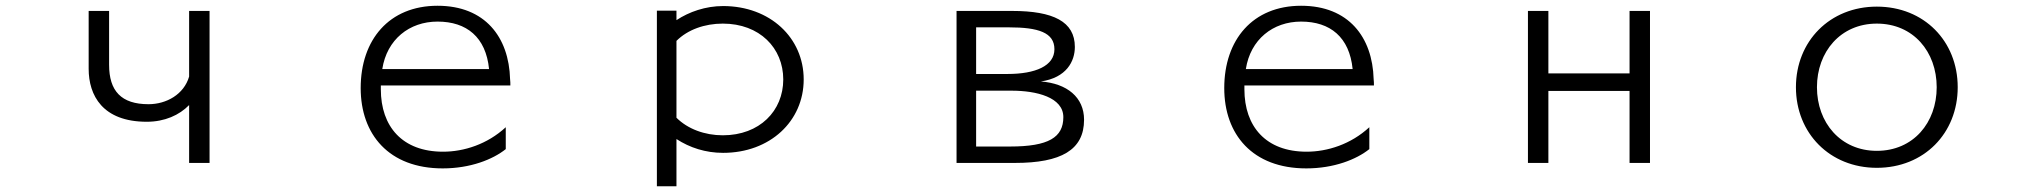

<svg xmlns="http://www.w3.org/2000/svg" viewBox="-20 -536 7040 667"><path d="M708 30V-498H637V-270C619 -208 558 -174 496 -174C401 -174 359 -220 359 -311V-498H288V-297C288 -205 336 -113 490 -113C552 -113 603 -136 637 -171V30Z M1737 -94C1673 -35 1592 -9 1519 -9C1378 -9 1303 -96 1303 -226V-239H1753C1753 -244 1753 -256 1752 -261C1748 -407 1665 -516 1500 -516C1332 -516 1233 -398 1233 -230C1233 -69 1331 49 1518 49C1614 49 1692 18 1737 -18ZM1308 -296C1324 -399 1402 -461 1500 -461C1601 -461 1668 -407 1679 -296Z M2330 111V-53C2376 -23 2431 -5 2492 -5C2655 -5 2772 -115 2772 -260C2772 -405 2655 -515 2492 -515C2431 -515 2374 -495 2330 -466V-499H2262V111ZM2330 -394C2369 -433 2428 -454 2491 -454C2619 -454 2701 -369 2701 -260C2701 -151 2619 -66 2491 -66C2428 -66 2369 -88 2330 -127Z M3506 30C3666 30 3746 -15 3746 -120C3746 -198 3687 -246 3596 -253C3685 -266 3714 -323 3714 -373C3714 -461 3639 -498 3496 -498H3303V30ZM3371 -279V-441H3485C3587 -441 3643 -423 3643 -365C3643 -307 3577 -279 3480 -279ZM3371 -27V-221H3494C3581 -221 3674 -198 3674 -129C3674 -59 3623 -27 3489 -27Z M4737 -94C4673 -35 4592 -9 4519 -9C4378 -9 4303 -96 4303 -226V-239H4753C4753 -244 4753 -256 4752 -261C4748 -407 4665 -516 4500 -516C4332 -516 4233 -398 4233 -230C4233 -69 4331 49 4518 49C4614 49 4692 18 4737 -18ZM4308 -296C4324 -399 4402 -461 4500 -461C4601 -461 4668 -407 4679 -296Z M5712 30V-498H5641V-281H5359V-498H5288V30H5359V-220H5641V30Z M6781 -233C6781 -393 6664 -513 6500 -513C6337 -513 6219 -393 6219 -233C6219 -73 6337 47 6500 47C6664 47 6781 -73 6781 -233ZM6500 -12C6374 -12 6292 -110 6292 -233C6292 -356 6374 -454 6500 -454C6627 -454 6708 -356 6708 -233C6708 -110 6627 -12 6500 -12Z"/></svg>

Font: LINE Seed JP_OTF Regular
Style: Regular
Weight: 400
Designer: LY Corporation & Fontrix & Fontworks
Version: Version 1.002